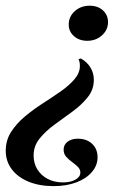

<svg xmlns="http://www.w3.org/2000/svg" viewBox="-61 -448 449 666"><path d="M125 197.6Q75.8 197.6 38.3 182.3Q0.8 166.9 -20.2 139.1Q-41.1 111.3 -41.1 75Q-41.1 38.7 -22.6 9.7Q-4 -19.4 25.4 -44Q54.8 -68.5 87.5 -89.5Q120.2 -110.5 149.6 -131Q179 -151.6 197.6 -173.4Q216.1 -195.2 216.1 -219.4Q216.1 -233.9 211.3 -242.7L219.4 -245.2Q241.1 -233.1 252.8 -213.7Q264.5 -194.4 264.5 -171Q264.5 -137.1 243.1 -110.5Q221.8 -83.9 190.7 -61.3Q159.7 -38.7 128.6 -16.1Q97.6 6.5 76.6 32.3Q55.6 58.1 55.6 91.1Q55.6 118.5 68.5 139.5Q81.5 160.5 104.4 172.6Q127.4 184.7 157.3 184.7Q183.9 184.7 200.8 175Q217.7 165.3 217.7 150.8Q217.7 139.5 209.3 131Q200.8 122.6 189.1 114.1Q177.4 105.6 168.5 95.6Q159.7 85.5 159.7 71Q159.7 54 173.4 43.5Q187.1 33.1 208.9 33.1Q239.5 33.1 258.5 50.8Q277.4 68.5 277.4 97.6Q277.4 125.8 257.7 148.8Q237.9 171.8 203.6 184.7Q169.4 197.6 125 197.6ZM241.9 -306.5Q213.7 -306.5 195.6 -322.6Q177.4 -338.7 177.4 -362.9Q177.4 -390.3 198.4 -409.3Q219.4 -428.2 250 -428.2Q278.2 -428.2 296 -412.1Q313.7 -396 313.7 -371Q313.7 -344.4 292.7 -325.4Q271.8 -306.5 241.9 -306.5Z"/></svg>

Font: Playfair 144pt
Style: Bold Italic
Weight: 700
Italic angle: -15.6°
Designer: Claus Eggers Sørensen
Foundry: Claus Eggers Sørensen
Version: Version 2.203